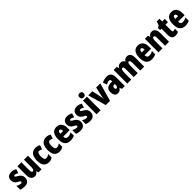

<svg xmlns="http://www.w3.org/2000/svg" viewBox="712 -3147 5527 5527"><g transform="rotate(-45 3475.5 -383.0)"><path d="M372 -170C372 -255 326 -304 259 -342C188 -384 181 -390 181 -408C181 -426 192 -434 215 -434C253 -434 291 -415 324 -393L364 -516C311 -547 262 -563 205 -563C90 -563 25 -503 25 -400C25 -322 60 -265 128 -231C205 -193 211 -179 211 -161C211 -138 196 -129 166 -129C116 -129 66 -150 26 -174V-21C77 2 129 10 183 10C302 10 372 -51 372 -170Z M875 -553H713V-280C713 -191 708 -134 650 -134C618 -134 607 -172 607 -246V-553H445V-193C445 -64 501 10 598 10C657 10 696 -16 722 -68H730L749 0H875Z M1179 10C1234 10 1281 -6 1321 -39V-177C1281 -145 1239 -128 1197 -128C1147 -128 1121 -177 1121 -274C1121 -371 1149 -425 1193 -425C1227 -425 1259 -414 1292 -392L1335 -521C1291 -549 1243 -563 1182 -563C1024 -563 957 -435 957 -274C957 -78 1030 10 1179 10Z M1612 10C1667 10 1714 -6 1754 -39V-177C1714 -145 1672 -128 1630 -128C1580 -128 1554 -177 1554 -274C1554 -371 1582 -425 1626 -425C1660 -425 1692 -414 1725 -392L1768 -521C1724 -549 1676 -563 1615 -563C1457 -563 1390 -435 1390 -274C1390 -78 1463 10 1612 10Z M2037 -562C1896 -562 1823 -459 1823 -274C1823 -90 1892 10 2052 10C2116 10 2170 -2 2218 -30V-162C2167 -131 2127 -119 2076 -119C2012 -119 1982 -151 1982 -225H2246V-310C2246 -472 2169 -562 2037 -562ZM2041 -437C2074 -437 2096 -409 2096 -339H1982C1982 -411 2007 -437 2041 -437Z M2645 -170C2645 -255 2599 -304 2532 -342C2461 -384 2454 -390 2454 -408C2454 -426 2465 -434 2488 -434C2526 -434 2564 -415 2597 -393L2637 -516C2584 -547 2535 -563 2478 -563C2363 -563 2298 -503 2298 -400C2298 -322 2333 -265 2401 -231C2478 -193 2484 -179 2484 -161C2484 -138 2469 -129 2439 -129C2389 -129 2339 -150 2299 -174V-21C2350 2 2402 10 2456 10C2575 10 2645 -51 2645 -170Z M3041 -170C3041 -255 2995 -304 2928 -342C2857 -384 2850 -390 2850 -408C2850 -426 2861 -434 2884 -434C2922 -434 2960 -415 2993 -393L3033 -516C2980 -547 2931 -563 2874 -563C2759 -563 2694 -503 2694 -400C2694 -322 2729 -265 2797 -231C2874 -193 2880 -179 2880 -161C2880 -138 2865 -129 2835 -129C2785 -129 2735 -150 2695 -174V-21C2746 2 2798 10 2852 10C2971 10 3041 -51 3041 -170Z M3197 -776C3137 -776 3111 -748 3111 -691C3111 -635 3140 -607 3197 -607C3254 -607 3283 -635 3283 -691C3283 -747 3257 -776 3197 -776ZM3278 -553H3116V0H3278Z M3489 0H3663L3819 -553H3651L3592 -283C3583 -242 3577 -204 3576 -170H3572C3570 -211 3564 -246 3556 -284L3500 -553H3332Z M4087 -563C4011 -563 3944 -545 3890 -513L3932 -393C3981 -421 4019 -434 4051 -434C4087 -434 4104 -411 4104 -366V-352L4032 -349C3911 -344 3846 -287 3846 -169C3846 -79 3882 10 3977 10C4046 10 4083 -17 4119 -73H4122L4149 0H4266V-363C4266 -498 4197 -563 4087 -563ZM4074 -245 4104 -247V-198C4104 -151 4079 -119 4047 -119C4021 -119 4008 -138 4008 -176C4008 -220 4030 -243 4074 -245Z M4907 -563C4848 -563 4808 -536 4783 -490H4772C4755 -532 4718 -563 4653 -563C4589 -563 4540 -536 4519 -485H4510L4492 -553H4365V0H4527V-248C4527 -369 4541 -419 4586 -419C4616 -419 4629 -381 4629 -307V0H4791V-264C4791 -371 4804 -419 4849 -419C4879 -419 4893 -381 4893 -307V0H5055V-360C5055 -497 5006 -563 4907 -563Z M5350 -562C5209 -562 5136 -459 5136 -274C5136 -90 5205 10 5365 10C5429 10 5483 -2 5531 -30V-162C5480 -131 5440 -119 5389 -119C5325 -119 5295 -151 5295 -225H5559V-310C5559 -472 5482 -562 5350 -562ZM5354 -437C5387 -437 5409 -409 5409 -339H5295C5295 -411 5320 -437 5354 -437Z M5914 -563C5855 -563 5815 -537 5790 -485H5781L5763 -553H5636V0H5798V-253C5798 -378 5810 -419 5856 -419C5896 -419 5904 -381 5904 -308V0H6066V-360C6066 -489 6010 -563 5914 -563Z M6380 -130C6353 -130 6340 -148 6340 -184V-420H6444V-553H6340V-664H6230L6192 -548L6122 -506V-420H6178V-182C6178 -52 6222 10 6331 10C6376 10 6415 -1 6451 -21V-149C6424 -137 6400 -130 6380 -130Z M6715 -562C6574 -562 6501 -459 6501 -274C6501 -90 6570 10 6730 10C6794 10 6848 -2 6896 -30V-162C6845 -131 6805 -119 6754 -119C6690 -119 6660 -151 6660 -225H6924V-310C6924 -472 6847 -562 6715 -562ZM6719 -437C6752 -437 6774 -409 6774 -339H6660C6660 -411 6685 -437 6719 -437Z"/></g></svg>

Font: Noto Sans Arabic ExtCond Blk
Style: Regular
Weight: 900
Width: 2
Designer: Monotype Design Team, Nadine Chahine, Nizar Qandah and Khaled Hosny
Foundry: Monotype Imaging Inc.
Version: Version 2.012